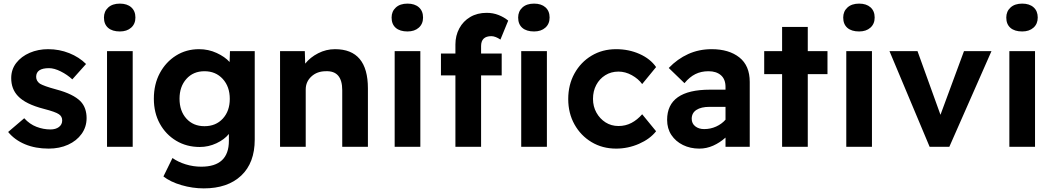

<svg xmlns="http://www.w3.org/2000/svg" viewBox="-20 -812 5826 1062"><path d="M249 10Q176 10 118.5 -14Q61 -38 25 -82L114 -158Q144 -125 182 -110.5Q220 -96 259 -96Q288 -96 306 -109.5Q324 -123 324 -146Q324 -168 306 -180Q288 -193 222 -210Q121 -236 79 -281Q42 -320 42 -380Q42 -428 70 -464Q98 -500 144.5 -520Q191 -540 246 -540Q308 -540 363 -518Q418 -496 456 -458L380 -373Q352 -399 316 -417Q280 -435 251 -435Q180 -435 180 -387Q180 -364 201 -349Q211 -343 233 -335Q255 -327 292 -317Q386 -292 426 -251Q443 -233 451 -209.5Q459 -186 459 -159Q459 -110 431.5 -71.5Q404 -33 356.5 -11.5Q309 10 249 10Z M643 -638Q601 -638 578 -658Q555 -678 555 -715Q555 -749 578.5 -770.5Q602 -792 643 -792Q683 -792 706 -771.5Q729 -751 729 -715Q729 -680 705.5 -659Q682 -638 643 -638ZM572 0V-529H714V0Z M1107 230Q1045 230 983.5 212Q922 194 884 164L934 62Q965 84 1007 97Q1049 110 1093 110Q1246 110 1246 -33V-71Q1221 -40 1177 -19.5Q1133 1 1085 1Q1012 1 954.5 -33.5Q897 -68 864 -128Q831 -188 831 -266Q831 -346 864 -407.5Q897 -469 953.5 -504.5Q1010 -540 1081 -540Q1133 -540 1178.5 -519Q1224 -498 1250 -469L1252 -529H1389V-40Q1389 89 1314 159.5Q1239 230 1107 230ZM1111 -114Q1174 -114 1212.5 -156Q1251 -198 1251 -265Q1251 -333 1212 -375.5Q1173 -418 1111 -418Q1049 -418 1011 -375.5Q973 -333 973 -266Q973 -198 1011 -156Q1049 -114 1111 -114Z M1529 0V-529H1666L1668 -460Q1696 -495 1740 -517.5Q1784 -540 1833 -540Q2015 -540 2015 -323V0H1873V-313Q1873 -422 1782 -418Q1734 -418 1702.5 -389Q1671 -360 1671 -317V0Z M2234 -638Q2192 -638 2169 -658Q2146 -678 2146 -715Q2146 -749 2169.5 -770.5Q2193 -792 2234 -792Q2274 -792 2297 -771.5Q2320 -751 2320 -715Q2320 -680 2296.5 -659Q2273 -638 2234 -638ZM2163 0V-529H2305V0Z M2499 0V-395H2419V-516H2499V-566Q2499 -615 2520.5 -655Q2542 -695 2581 -718Q2620 -741 2672 -741Q2707 -741 2737.5 -729Q2768 -717 2791 -698L2748 -593Q2735 -602 2722 -607Q2709 -612 2698 -612Q2641 -612 2641 -557V-516H2755V-395H2641V0ZM2934 -638Q2892 -638 2869 -658Q2846 -678 2846 -715Q2846 -749 2869.5 -770.5Q2893 -792 2934 -792Q2974 -792 2997 -771.5Q3020 -751 3020 -715Q3020 -680 2996.5 -659Q2973 -638 2934 -638ZM2863 0V-529H3005V0Z M3388 10Q3312 10 3252 -26Q3192 -62 3157.5 -124Q3123 -186 3123 -264Q3123 -343 3157.5 -405.5Q3192 -468 3252 -504Q3312 -540 3388 -540Q3458 -540 3517.5 -513.5Q3577 -487 3609 -441L3532 -347Q3511 -376 3475 -396Q3439 -416 3401 -416Q3360 -416 3328 -396Q3296 -376 3278 -342Q3260 -308 3260 -265Q3260 -223 3279 -189Q3298 -155 3329.5 -135Q3361 -115 3401 -115Q3440 -115 3472.5 -132Q3505 -149 3532 -180L3609 -86Q3575 -43 3514.5 -16.5Q3454 10 3388 10Z M3848 10Q3798 10 3757.5 -10Q3717 -30 3693.5 -65.5Q3670 -101 3670 -149Q3670 -316 3907 -316H3993V-331Q3993 -374 3967.5 -396Q3942 -418 3899 -418Q3858 -418 3826 -402Q3794 -386 3766 -352L3679 -436Q3727 -486 3786.5 -513Q3846 -540 3916 -540Q4012 -540 4069.5 -494.5Q4127 -449 4127 -359V0H3993V-51Q3962 -23 3925 -6.5Q3888 10 3848 10ZM3875 -98Q3910 -98 3941 -112Q3972 -126 3993 -150V-221H3905Q3858 -221 3832 -204Q3806 -187 3806 -155Q3806 -129 3825.5 -113.5Q3845 -98 3875 -98Z M4306 0V-402H4207V-529H4306V-663H4448V-529H4557V-402H4448V0Z M4732 -638Q4690 -638 4667 -658Q4644 -678 4644 -715Q4644 -749 4667.5 -770.5Q4691 -792 4732 -792Q4772 -792 4795 -771.5Q4818 -751 4818 -715Q4818 -680 4794.5 -659Q4771 -638 4732 -638ZM4661 0V-529H4803V0Z M5122 0 4900 -529H5055L5182 -177L5312 -529H5464L5231 0Z M5634 -638Q5592 -638 5569 -658Q5546 -678 5546 -715Q5546 -749 5569.5 -770.5Q5593 -792 5634 -792Q5674 -792 5697 -771.5Q5720 -751 5720 -715Q5720 -680 5696.5 -659Q5673 -638 5634 -638ZM5563 0V-529H5705V0Z"/></svg>

Font: Readex Pro SemiBold
Style: Regular
Weight: 600
Designer: Bonnie Shaver-Troup, Thomas Jockin
Foundry: Lexend
Version: Version 1.204; ttfautohint (v1.8.4.7-5d5b)